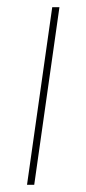

<svg xmlns="http://www.w3.org/2000/svg" viewBox="-20 -513 240 533"><path d="M55 0 125 -493H145L75 0Z"/></svg>

Font: Hanken Grotesk Thin
Style: Italic
Weight: 250
Italic angle: -8°
Designer: Alfredo Marco Pradil
Foundry: Hanken Design Co.
Version: Version 3.013